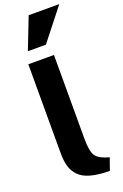

<svg xmlns="http://www.w3.org/2000/svg" viewBox="-199 -1120 762 1190"><g transform="rotate(-20 182.0 -525.5)"><path d="M333 -66 305 14Q229 13 179 -1Q129 -15 102.5 -43.5Q76 -72 66 -107.5Q56 -143 56 -196V-780H225V-225Q225 -140 247.5 -111Q270 -82 333 -66ZM200 -857H81L162 -1065H364Z"/></g></svg>

Font: Repo
Style: ExtraBold
Weight: 800
Designer: Stefan Peev
Foundry: Context Ltd
Version: Version 001.000